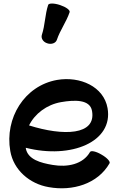

<svg xmlns="http://www.w3.org/2000/svg" viewBox="-20 -1007 668 1064"><path d="M295 -786C313 -840 348 -886 366 -940C369 -951 346 -968 313 -979C280 -990 251 -990 247 -980C229 -926 230 -868 212 -814C206 -795 219 -774 242 -767C265 -759 289 -768 295 -786ZM587 -102C593 -111 573 -133 543 -150C513 -168 485 -174 479 -165C440 -96 353 -79 272 -93C206 -104 134 -123 123 -185V-188C376 -124 609 -222 576 -408C555 -527 424 -586 296 -564C116 -532 5 -353 37 -170C55 -65 144 12 250 30C382 54 522 12 587 -102ZM318 -441C393 -454 479 -457 490 -392C514 -257 331 -252 141 -312C173 -377 239 -427 318 -441Z"/></svg>

Font: Nupuram
Style: Bold
Weight: 700
Designer: Santhosh Thottingal (santhosh.thottingal@gmail.com)
Foundry: SMC
Version: Version 1.000